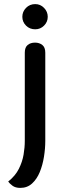

<svg xmlns="http://www.w3.org/2000/svg" viewBox="-20 -688 291 937"><path d="M79 229Q55 229 40.5 218Q26 207 20 198Q55 170 72 136Q89 102 95 67Q101 32 101 0V-431Q101 -457 115 -468.5Q129 -480 151 -480Q172 -480 186.5 -468.5Q201 -457 201 -431V0Q201 37 194.5 77.5Q188 118 174 152Q160 186 136.5 207.5Q113 229 79 229ZM152 -545Q125 -545 107 -563Q89 -581 89 -606Q89 -631 107 -649.5Q125 -668 152 -668Q177 -668 195 -649.5Q213 -631 213 -606Q213 -581 195 -563Q177 -545 152 -545Z"/></svg>

Font: El Messiri Medium
Style: Regular
Weight: 500
Designer: Mohamed Gaber
Foundry: Kief Type Foundry
Version: Version 2.020; ttfautohint (v1.8.3)